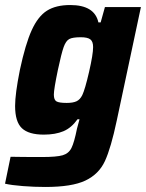

<svg xmlns="http://www.w3.org/2000/svg" viewBox="-35 -538 580 763"><path d="M-15 192 7 85Q50 86 132 86Q190 86 214 79Q238 72 249 50Q260 28 271 -27L281 -64H273Q249 -30 217 -16.5Q185 -3 139 -3Q79 -3 52 -28.5Q25 -54 25 -117Q25 -165 44 -260Q66 -363 91 -418Q116 -473 151.5 -495.5Q187 -518 244 -518Q341 -518 356 -449H365L382 -510H525L429 -59Q406 50 382 102Q358 154 304.5 179.5Q251 205 145 205Q101 205 56 201.5Q11 198 -15 192ZM292 -160Q303 -183 319 -252.5Q335 -322 335 -351Q335 -373 324 -381.5Q313 -390 286 -390Q254 -390 240.5 -383Q227 -376 218 -351Q209 -326 195 -260Q179 -183 179 -162Q179 -141 189.5 -135Q200 -129 230 -129Q255 -129 269 -135.5Q283 -142 292 -160Z"/></svg>

Font: Saira Semi Condensed
Style: Bold Italic
Weight: 700
Width: 4
Italic angle: -12°
Designer: Hector Gatti with collaboration of the Omnibus-Type team
Foundry: Omnibus-Type
Version: Version 1.001; ttfautohint (v1.8)